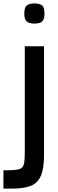

<svg xmlns="http://www.w3.org/2000/svg" viewBox="-23 -904 336 1121"><path d="M-3 197V90H25Q59 89.7 78.7 86.2Q98.3 82.7 107.3 72.3Q116.3 62 119 41.5Q121.7 21 121.7 -14.3V-204H234V3Q234 82.7 214.7 124.7Q195.3 166.7 154.8 181.8Q114.3 197 51 197ZM121.7 -189.3V-634H234V-189.3ZM178.4 -766.3Q161.7 -766.3 148.2 -770.3Q134.7 -774.3 126.8 -786.7Q119 -799 119 -825.2Q119 -864.4 136.3 -874.2Q153.7 -884 178.3 -884Q203.3 -884 220 -874.2Q236.7 -864.4 236.7 -825.2Q236.7 -799 229.2 -786.7Q221.7 -774.3 208.3 -770.3Q195 -766.3 178.4 -766.3Z"/></svg>

Font: Matangi Light
Style: Regular
Weight: 300
Designer: Prashant Pant
Foundry: The Graphic Ant
Version: Version 3.002